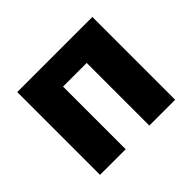

<svg xmlns="http://www.w3.org/2000/svg" viewBox="-120 -656 815 815"><g transform="rotate(-45 288.0 -248.5)"><path d="M63 0H217V-376H359V0H514V-497H63Z"/></g></svg>

Font: DAIFUKU Sans
Style: Bold
Weight: 700
Designer: Original font ‘Source Han Sans JP’ : Paul D. Hunt
Foundry: Daifuku
Version: Version 1.000